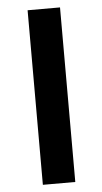

<svg xmlns="http://www.w3.org/2000/svg" viewBox="-52 -734 409 767"><g transform="rotate(-5 153.0 -350.0)"><path d="M88.5 0V-700H218.5V0Z"/></g></svg>

Font: Geologica Roman Medium
Style: Regular
Weight: 500
Designer: Sindre Bremnes, Frode Helland
Foundry: Monokrom Skriftforlag AS
Version: Version 1.010;gftools[0.9.28]